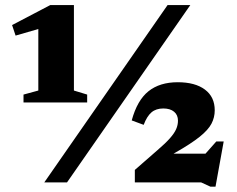

<svg xmlns="http://www.w3.org/2000/svg" viewBox="-20 -702 911 739"><path d="M150.5 0 625 -682.5H712.5L238 0ZM715.5 -48 812.5 -157.5H841L809.5 16.5H790L754 0H499V-48L586 -124Q617 -150.5 634 -169.8Q651 -189 658 -205Q665 -221 665 -237.5Q665 -259.5 650 -272Q635 -284.5 608.5 -284.5Q580.5 -284.5 563 -269.5Q545.5 -254.5 533 -221.5L487 -238.5Q508 -316 551.5 -350.8Q595 -385.5 664 -385.5Q731 -385.5 768.8 -357.2Q806.5 -329 806.5 -277.5Q806.5 -250 794 -226Q781.5 -202 748.5 -175.5Q715.5 -149 654 -114L596.5 -81L595.5 -110.5H821ZM127.5 -353.5V-651.5L157.5 -599L40 -565L26.5 -605.5L173.5 -682.5H264.5V-353.5L315.5 -338V-307.5H70.5V-338Z"/></svg>

Font: Newsreader ExtraBold
Style: Regular
Weight: 800
Designer: Hugues Gentile
Foundry: Production Type
Version: Version 1.003